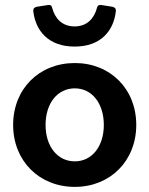

<svg xmlns="http://www.w3.org/2000/svg" viewBox="-20 -731 594 763"><path d="M112.3 -686.5C121.1 -609.4 171.9 -545.9 276.4 -545.9C381.8 -545.9 431.6 -609.4 440.4 -686.5C441.4 -696.3 436.5 -702.1 426.8 -704.1L383.8 -710.9C374 -712.9 367.2 -709 365.2 -699.2C354.5 -659.2 327.1 -626 276.4 -626C225.6 -626 198.2 -659.2 187.5 -699.2C185.5 -709 179.7 -712.9 169.9 -710.9L126 -704.1C116.2 -702.1 111.3 -696.3 112.3 -686.5ZM277.3 11.7C418 11.7 521.5 -91.8 521.5 -234.4C521.5 -377.9 418 -480.5 277.3 -480.5C135.7 -480.5 32.2 -377.9 32.2 -234.4C32.2 -91.8 135.7 11.7 277.3 11.7ZM277.3 -89.8C209 -89.8 161.1 -148.4 161.1 -234.4C161.1 -321.3 209 -379.9 277.3 -379.9C344.7 -379.9 392.6 -321.3 392.6 -234.4C392.6 -148.4 344.7 -89.8 277.3 -89.8Z"/></svg>

Font: Ed Sans Neue SemiBold
Style: Regular
Weight: 600
Designer: Stephen Hutchings
Version: Version 1.004;PS 001.004;hotconv 1.0.88;makeotf.lib2.5.64775